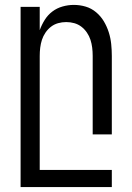

<svg xmlns="http://www.w3.org/2000/svg" viewBox="-20 -548 540 783"><path d="M64 215V-520H142V-425Q150 -447 162.5 -467Q175 -487 193.5 -501Q212 -515 235 -521.5Q258 -528 281 -528Q306 -528 329.5 -521Q353 -514 372 -498Q391 -482 403.5 -461Q416 -440 423.5 -416.5Q431 -393 433.5 -368.5Q436 -344 436 -320V0H358V-320Q358 -337 356 -353.5Q354 -370 349 -385.5Q344 -401 334.5 -415Q325 -429 312 -439Q299 -449 283 -453.5Q267 -458 250 -458Q233 -458 217 -453.5Q201 -449 188 -439Q175 -429 165.5 -415Q156 -401 151 -385.5Q146 -370 144 -353.5Q142 -337 142 -320V145H436V215Z"/></svg>

Font: Iosevka
Style: Regular
Weight: 400
Monospace: yes
Designer: Belleve Invis
Foundry: Belleve Invis
Version: Version 33.2.3; ttfautohint (v1.8.4)